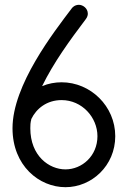

<svg xmlns="http://www.w3.org/2000/svg" viewBox="-20 -774 531 798"><path d="M236 -358C321 -358 385 -286 385 -208C385 -126 321 -70 252 -70C184 -70 106 -126 106 -241C106 -272 110 -272 110 -279C131 -323 175 -358 236 -358ZM308 -754C290 -754 280 -742 278 -739C204 -641 32 -421 32 -241C32 -85 143 4 252 4C361 4 459 -85 459 -208C459 -333 356 -432 236 -432C209 -432 181 -427 155 -416C203 -514 269 -605 337 -695C344 -704 345 -713 345 -717C345 -740 324 -754 308 -754Z"/></svg>

Font: LS
Style: RegularAlt
Weight: 500
Designer: BSozoo
Foundry: BSozoo
Version: Version 001.000